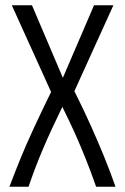

<svg xmlns="http://www.w3.org/2000/svg" viewBox="-20 -713 477 733"><path d="M16 0Q36 -53 57.5 -106Q79 -159 107.5 -220.5Q136 -282 175 -362L25 -693H102L220 -416L339 -693H413L264 -365Q301 -291 328 -230.5Q355 -170 377.5 -115Q400 -60 421 0H347Q327 -57 307.5 -106Q288 -155 266.5 -203Q245 -251 218 -305Q175 -217 144.5 -145.5Q114 -74 89 0Z"/></svg>

Font: Ubuntu Sans Condensed
Style: Regular
Weight: 400
Width: 3
Designer: Dalton Maag Ltd
Foundry: Dalton Maag Ltd
Version: Version 1.006; ttfautohint (v1.8.4.7-5d5b)